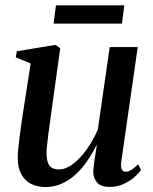

<svg xmlns="http://www.w3.org/2000/svg" viewBox="-20 -706 588 736"><path d="M155 11Q122.5 11 98.5 -1.5Q74.5 -14 61.2 -39Q48 -64 48 -100.5Q48 -115 50.2 -138.5Q52.5 -162 56 -188.5Q59.5 -215 63 -239.2Q66.5 -263.5 69 -279L97.5 -463L40.5 -486L44.5 -509.5L192.5 -534L211 -521.5L177.5 -281.5Q175.5 -263 172 -239.8Q168.5 -216.5 165.5 -193.2Q162.5 -170 160.5 -150.2Q158.5 -130.5 158.5 -119.5Q158.5 -97 163.5 -83Q168.5 -69 179 -62.8Q189.5 -56.5 206 -56.5Q232 -56.5 259.5 -77.2Q287 -98 312 -132.8Q337 -167.5 355 -209L400.5 -525.5H508L444.5 -84Q442.5 -66.5 446.8 -57Q451 -47.5 461 -47.5Q470.5 -47.5 482.8 -54.5Q495 -61.5 509.5 -76.5L520.5 -54.5Q512 -41.5 494.2 -26.2Q476.5 -11 452.8 -0.2Q429 10.5 401 10.5Q366 10.5 351.5 -7Q337 -24.5 337.5 -49Q337.5 -52.5 338.8 -64Q340 -75.5 342.2 -90.8Q344.5 -106 346.8 -121.5Q349 -137 351 -148.5L349.5 -149Q334 -117.5 314 -88.5Q294 -59.5 269.8 -37.2Q245.5 -15 216.8 -2Q188 11 155 11ZM194.5 -685.5H456.5L447.5 -615.5H185.5Z"/></svg>

Font: Merriweather 96pt Medium
Style: Italic
Weight: 500
Italic angle: -7.8°
Version: Version 2.101